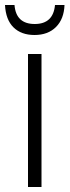

<svg xmlns="http://www.w3.org/2000/svg" viewBox="-38 -748 278 768"><path d="M128 0H74V-532H128ZM220 -728Q218 -672 186 -640Q154 -608 100 -608Q47 -608 16 -638.5Q-15 -669 -18 -728H20Q26 -652 101 -652Q175 -652 182 -728Z"/></svg>

Font: Noto Sans Condensed Light
Style: Regular
Weight: 300
Width: 3
Designer: Monotype Design Team
Foundry: Monotype Imaging Inc.
Version: Version 2.013; ttfautohint (v1.8.4.7-5d5b)